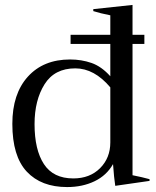

<svg xmlns="http://www.w3.org/2000/svg" viewBox="-20 -748 631 778"><path d="M30 -246Q30 -368 93 -437.5Q156 -507 264 -507Q310 -507 350.5 -493Q391 -479 427 -439V-570H266V-607H427V-686Q386 -694 358 -703V-711L517 -728V-607H565V-570H517V-38Q557 -30 586 -22V-15L447 5Q442 -27 438 -83Q412 -37 363 -13.5Q314 10 252 10Q147 10 88.5 -52.5Q30 -115 30 -246ZM427 -171V-394Q362 -471 285 -471Q201 -471 160.5 -406.5Q120 -342 120 -245Q120 -141 158 -83Q196 -25 277 -25Q344 -25 385.5 -66.5Q427 -108 427 -171Z"/></svg>

Font: Trirong
Style: Regular
Weight: 400
Version: Version 1.000